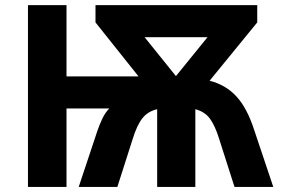

<svg xmlns="http://www.w3.org/2000/svg" viewBox="-20 -734 1113 754"><path d="M990.2 -713.9V-646L803.2 -417Q867.7 -400.4 909.7 -354Q951.2 -308.1 979 -221.2L1053.2 0H900.9L840.8 -188Q824.7 -240.7 803.7 -269Q783.7 -295.4 747.1 -305.2V0H597.2V-305.2Q560.1 -296.4 539.1 -269.5Q518.1 -243.2 501 -188L440.9 0H289.1L362.8 -221.2Q371.1 -245.6 382.3 -269Q394 -293 409.2 -308.1H241.2V0H89.8V-713.9H241.2V-434.1H523.9L355 -646V-713.9ZM794.9 -587.9H547.9L670.9 -435.1Z"/></svg>

Font: Droid Sans Thai
Style: Bold
Weight: 700
Designer: Steve Matteson
Foundry: Ascender Corporation
Version: Version 1.00